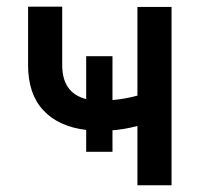

<svg xmlns="http://www.w3.org/2000/svg" viewBox="-20 -551 593 571"><path d="M314.5 -253.4Q352.5 -256.8 388.7 -266.6V-530.3H490.2V0H388.7V-176.3Q349.1 -166 314.5 -163.6V-99.6H236.3V-164.6Q154.3 -174.3 108.9 -222.9Q63.5 -271.5 63.5 -357.4V-531.2H165V-357.4Q165 -274.4 236.3 -256.3V-383.8H314.5Z"/></svg>

Font: Pretendard GOV Medium
Style: Regular
Weight: 500
Designer: Base glyphs from Inter by Rasmus Andersson; Hangeul glyphs from Noto Sans CJK(Source Han Sans) by Jang Soo-young and Kan
Foundry: Kil Hyung-jin
Version: Version 1.309